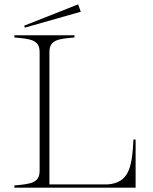

<svg xmlns="http://www.w3.org/2000/svg" viewBox="-20 -862 701 882"><path d="M593 -221C587 -83 567 -23 476 -15H207V-623C207 -680 249 -683 322 -690V-700H46V-690C119 -683 162 -680 162 -623V-77C162 -20 118 -17 46 -10V0H603V-221ZM351 -808 339 -842 91 -744 94 -735Z"/></svg>

Font: Sprat Thin
Style: Regular
Weight: 100
Designer: Ethan Nakache
Foundry: Collletttivo
Version: Version 2.000;Glyphs 3.2 (3217)